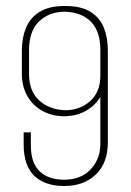

<svg xmlns="http://www.w3.org/2000/svg" viewBox="-20 -613 438 641"><path d="M194 8Q130 8 94.5 -26Q59 -60 59 -131V-171H83V-127Q83 -69 112.5 -41Q142 -13 194 -13Q250 -13 282.5 -47.5Q315 -82 315 -132V-289Q296 -259 265 -242Q234 -225 193 -225Q154 -225 122 -242.5Q90 -260 71.5 -292Q53 -324 53 -366V-445Q53 -486 66.5 -519.5Q80 -553 111.5 -573Q143 -593 197 -593Q252 -593 283 -573Q314 -553 327 -519.5Q340 -486 340 -445V-137Q340 -69 300 -30.5Q260 8 194 8ZM197 -245Q247 -245 281 -275.5Q315 -306 315 -359V-446Q315 -508 284 -540Q253 -572 197 -574Q145 -574 111 -542Q77 -510 77 -446V-366Q77 -308 111 -277.5Q145 -247 197 -245Z"/></svg>

Font: Alumni Sans SC Thin
Style: Regular
Weight: 100
Designer: Robert E. Leuschke
Foundry: Robert E. Leuschke
Version: Version 1.018